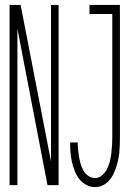

<svg xmlns="http://www.w3.org/2000/svg" viewBox="-20 -755 540 783"><path d="M367 8Q348 8 331 -1.5Q314 -11 302.5 -26Q291 -41 284 -59.5Q277 -78 273 -96.5Q269 -115 267.5 -134Q266 -153 266 -172V-174H297V-173Q297 -158 298.5 -143Q300 -128 302.5 -114Q305 -100 309 -86Q313 -72 320.5 -59Q328 -46 340.5 -37.5Q353 -29 367 -29Q384 -29 396.5 -40Q409 -51 416.5 -66Q424 -81 428 -97Q432 -113 434 -129.5Q436 -146 437 -162.5Q438 -179 438 -195V-698H345V-735H469V-195Q469 -179 468.5 -163.5Q468 -148 466.5 -132.5Q465 -117 461.5 -101.5Q458 -86 453 -71Q448 -56 441 -42Q434 -28 423 -16.5Q412 -5 397.5 1.5Q383 8 367 8ZM19 0V-735H64L188 -97V-735H219V0H174L171 -14L51 -638V0Z"/></svg>

Font: Iosevka SS18 Extralight
Style: Regular
Weight: 200
Monospace: yes
Designer: Belleve Invis
Foundry: Belleve Invis
Version: Version 25.1.1; ttfautohint (v1.8.4)